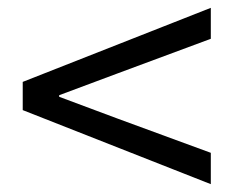

<svg xmlns="http://www.w3.org/2000/svg" viewBox="-20 -616 595 490"><path d="M518 -146V-226L281 -313L131 -369V-373L281 -429L518 -517V-596L38 -407V-335Z"/></svg>

Font: Noto Sans KR
Style: Regular
Weight: 400
Designer: Ryoko NISHIZUKA 西塚涼子 (kana, bopomofo & ideographs); Paul D. Hunt (Latin, Greek & Cyrillic); Sandoll Communications 산돌커뮤니
Foundry: Adobe
Version: Version 2.004;hotconv 1.0.118;makeotfexe 2.5.65603